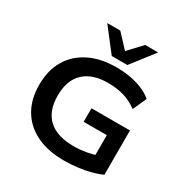

<svg xmlns="http://www.w3.org/2000/svg" viewBox="-209 -1117 1259 1300"><g transform="rotate(30 420.5 -466.5)"><path d="M469 10Q343 10 253.5 -33Q164 -76 115.5 -157Q67 -238 67 -351Q67 -465 115 -546Q163 -627 252 -671Q341 -715 463 -715Q521 -715 572.5 -705.5Q624 -696 668.5 -677.5Q713 -659 745 -631L697 -525Q645 -563 589 -579Q533 -595 465 -595Q344 -595 278 -533Q212 -471 212 -351Q212 -230 279 -168.5Q346 -107 475 -107Q525 -107 571.5 -115Q618 -123 661 -138L634 -90V-284H453V-390H754V-44Q718 -27 671.5 -15Q625 -3 573 3.5Q521 10 469 10ZM395 -765 257 -943H359L456 -839L554 -943H655L517 -765Z"/></g></svg>

Font: Nunito Sans 10pt SemiExpanded
Style: Bold
Weight: 700
Width: 6
Designer: Vernon Adams
Foundry: Vernon Adams
Version: Version 3.101;gftools[0.9.27]